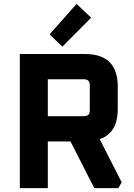

<svg xmlns="http://www.w3.org/2000/svg" viewBox="-20 -968 688 988"><path d="M82 0V-690H418Q586 -690 586 -522V-408Q586 -283 493 -252L606 -30L589 0H465L343 -240H226V0ZM226 -370H412Q442 -370 442 -400V-530Q442 -560 412 -560H226ZM235 -791 374 -948 449 -877 301 -728Z"/></svg>

Font: Oxanium ExtraLight
Style: Bold
Weight: 700
Version: Version 2.000